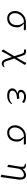

<svg xmlns="http://www.w3.org/2000/svg" viewBox="2146 -2672 708 5040"><g transform="rotate(90 2500.0 -152.0)"><path d="M776 -432Q776 -423 770 -423Q682 -425 644 -425H596Q648 -391 673 -345Q698 -299 698 -244Q698 -170 670 -111.5Q642 -53 588.5 -20Q535 13 458 13Q401 13 358 -14Q315 -41 291.5 -88Q268 -135 268 -193Q268 -262 305 -327.5Q342 -393 408 -435Q474 -477 558 -477H640Q694 -477 745 -480H746Q756 -480 766 -463.5Q776 -447 776 -432ZM457 -40Q544 -40 592 -95.5Q640 -151 640 -238Q640 -290 626 -330Q612 -370 582 -401Q573 -409 573 -417V-425H554Q489 -425 436.5 -391Q384 -357 355 -303Q326 -249 326 -193Q326 -123 361.5 -81.5Q397 -40 457 -40Z M1533 57 1477 -108 1380 55Q1365 82 1335 146Q1331 156 1322 156Q1310 156 1296 141Q1282 126 1282 114Q1282 110 1284 108Q1310 70 1336 25L1455 -174L1390 -370Q1379 -399 1369 -411.5Q1359 -424 1343 -426.5Q1327 -429 1290 -429Q1283 -429 1279.5 -434Q1276 -439 1276 -449Q1276 -463 1282.5 -473Q1289 -483 1298 -483Q1354 -483 1380.5 -473Q1407 -463 1417 -445.5Q1427 -428 1443 -384L1493 -237L1584 -391Q1608 -433 1626 -481Q1627 -486 1634 -486Q1648 -486 1664.5 -472.5Q1681 -459 1681 -446Q1681 -443 1679 -440Q1652 -401 1634 -370L1516 -172L1583 31Q1598 71 1615 88Q1632 105 1661 106Q1679 106 1693 103.5Q1707 101 1716 93Q1720 92 1722 90Q1724 88 1726 88Q1738 80 1744 80Q1749 80 1749 85Q1749 92 1736.5 109.5Q1724 127 1701 141.5Q1678 156 1649 156H1646Q1608 156 1579.5 133Q1551 110 1533 57Z M2580 -259Q2580 -247 2572 -246Q2481 -237 2453 -228Q2359 -194 2359 -119Q2359 -83 2396 -61.5Q2433 -40 2496 -40Q2558 -40 2603 -54Q2648 -68 2685 -103Q2697 -116 2705 -116Q2711 -116 2711 -107Q2711 -95 2688 -65.5Q2665 -36 2616 -11.5Q2567 13 2494 13Q2398 13 2349 -23Q2300 -59 2300 -119Q2300 -211 2428 -260Q2375 -270 2356 -292Q2337 -314 2337 -347Q2337 -378 2358 -409.5Q2379 -441 2420 -461Q2461 -481 2516 -481Q2566 -481 2604 -470Q2642 -459 2661 -444.5Q2680 -430 2680 -419Q2680 -402 2666 -391Q2656 -381 2650 -381Q2647 -381 2643.5 -384Q2640 -387 2636 -392Q2598 -430 2514 -430Q2458 -430 2427 -404.5Q2396 -379 2396 -347Q2396 -325 2409.5 -310Q2423 -295 2467 -295Q2486 -295 2509.5 -298.5Q2533 -302 2549 -307H2551Q2560 -307 2570 -291Q2580 -275 2580 -259Z M3776 -432Q3776 -423 3770 -423Q3682 -425 3644 -425H3596Q3648 -391 3673 -345Q3698 -299 3698 -244Q3698 -170 3670 -111.5Q3642 -53 3588.5 -20Q3535 13 3458 13Q3401 13 3358 -14Q3315 -41 3291.5 -88Q3268 -135 3268 -193Q3268 -262 3305 -327.5Q3342 -393 3408 -435Q3474 -477 3558 -477H3640Q3694 -477 3745 -480H3746Q3756 -480 3766 -463.5Q3776 -447 3776 -432ZM3457 -40Q3544 -40 3592 -95.5Q3640 -151 3640 -238Q3640 -290 3626 -330Q3612 -370 3582 -401Q3573 -409 3573 -417V-425H3554Q3489 -425 3436.5 -391Q3384 -357 3355 -303Q3326 -249 3326 -193Q3326 -123 3361.5 -81.5Q3397 -40 3457 -40Z M4618 182Q4601 182 4584 173.5Q4567 165 4567 155V153Q4578 103 4584 66L4632 -273Q4637 -311 4637 -334Q4637 -379 4621 -402.5Q4605 -426 4569 -426Q4542 -426 4506.5 -408.5Q4471 -391 4442 -358Q4413 -325 4406 -280L4379 -105Q4378 -98 4371 -44L4366 0Q4366 5 4356 5Q4340 5 4322.5 -4.5Q4305 -14 4305 -23V-25Q4315 -73 4321 -111L4355 -329Q4359 -362 4359 -374Q4359 -448 4299 -448H4289Q4282 -448 4278 -452Q4274 -456 4274 -461Q4274 -478 4327 -478Q4367 -478 4390 -460Q4413 -442 4414 -392Q4490 -481 4573 -481Q4638 -481 4667 -438Q4696 -395 4696 -327Q4696 -295 4692 -271L4642 72L4629 178Q4629 182 4618 182Z"/></g></svg>

Font: JyunsaiKaai Light
Style: Regular
Weight: 300
Designer: Fontworks Inc.
Version: Version 0.030;April 7, 2024;FontCreator 14.0.0.2901 64-bit